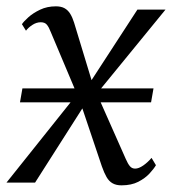

<svg xmlns="http://www.w3.org/2000/svg" viewBox="-32 -562 530 591"><path d="M342 8.5Q325.5 8.5 314.5 2.2Q303.5 -4 296 -17Q288.5 -30 281.5 -50L213 -253.5L238.5 -255L76 0H-12L223.5 -295L215.5 -247L124 -464Q118.5 -478.5 112.2 -486Q106 -493.5 93.5 -493.5Q80 -493.5 67.2 -485Q54.5 -476.5 48 -467.5L35.5 -487.5Q41 -496 55.5 -509Q70 -522 91.5 -532.2Q113 -542.5 140 -542.5Q156 -542.5 166.5 -536.8Q177 -531 184 -519.8Q191 -508.5 196 -492.5L257.5 -290L232 -288L391 -532.5H477.5L247 -250.5L255.5 -297.5L355 -73Q361.5 -58 367.8 -50.5Q374 -43 384 -43Q395 -43 408.8 -52.5Q422.5 -62 434.5 -76L448 -53.5Q442 -43 428.5 -28.2Q415 -13.5 393.8 -2.5Q372.5 8.5 342 8.5ZM29.5 -247 37 -290H440.5L433 -247Z"/></svg>

Font: Merriweather 72pt Light
Style: Italic
Weight: 300
Italic angle: -7.8°
Version: Version 2.101